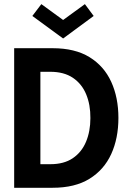

<svg xmlns="http://www.w3.org/2000/svg" viewBox="-20 -888 628 908"><path d="M47 -660H229Q334.5 -660 403.2 -617.8Q472 -575.5 506 -501Q540 -426.5 540 -330.5Q540 -234 506 -159.5Q472 -85 403.2 -42.5Q334.5 0 229 0H47ZM171 -548.5V-111.5H218Q282.5 -111.5 324.2 -139.8Q366 -168 386.8 -217.5Q407.5 -267 407.5 -329.5Q408 -392.5 387.5 -442Q367 -491.5 324.8 -520Q282.5 -548.5 218 -548.5ZM278.5 -706 133 -812.5 175.5 -868.5 278.5 -793.5 381.5 -868.5 423 -812.5Z"/></svg>

Font: League Spartan Thin SemiBold
Style: Regular
Weight: 600
Version: Version 2.002